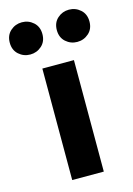

<svg xmlns="http://www.w3.org/2000/svg" viewBox="-159 -814 607 875"><g transform="rotate(-15 145.0 -377.0)"><path d="M70 0V-526H219V0ZM256 -602Q225 -602 202 -622.5Q179 -643 179 -678Q179 -713 202 -733.5Q225 -754 256 -754Q287 -754 310 -733.5Q333 -713 333 -678Q333 -643 310 -622.5Q287 -602 256 -602ZM34 -602Q3 -602 -20 -622.5Q-43 -643 -43 -678Q-43 -713 -20 -733.5Q3 -754 34 -754Q65 -754 88 -733.5Q111 -713 111 -678Q111 -643 88 -622.5Q65 -602 34 -602Z"/></g></svg>

Font: Ubuntu Sans ExtraBold
Style: Regular
Weight: 800
Designer: Dalton Maag Ltd
Foundry: Dalton Maag Ltd
Version: Version 1.006; ttfautohint (v1.8.4.7-5d5b)